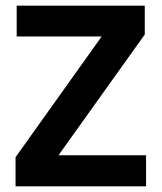

<svg xmlns="http://www.w3.org/2000/svg" viewBox="-20 -659 572 679"><path d="M496.5 -110V0H35V-103L339.5 -530H39V-639H492V-537L187 -110Z"/></svg>

Font: Anek Gujarati Medium SemiBold
Style: Regular
Weight: 600
Version: Version 1.003